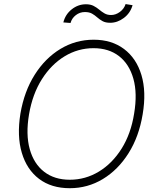

<svg xmlns="http://www.w3.org/2000/svg" viewBox="-20 -937 792 966"><path d="M697.8 -361.9Q679.3 -249.6 626.6 -166Q573.9 -82.4 497.5 -36.2Q421.2 9.9 331 9.9Q238.6 9.9 176.7 -36.9Q114.7 -83.8 89.7 -168.3Q64.6 -252.8 82.7 -365.4Q101.9 -477.6 154.7 -561.1Q207.4 -644.5 284.1 -690.9Q360.8 -737.2 451.3 -737.2Q541.9 -737.2 604 -690.5Q666.2 -643.8 691.6 -559.5Q717 -475.1 697.8 -361.9ZM654.8 -365.4Q671.9 -467 651.1 -540.8Q630.3 -614.7 578.7 -654.7Q527 -694.6 450.6 -694.6Q372.5 -694.6 305.2 -653.8Q237.9 -612.9 190.7 -538.4Q143.5 -463.8 126.1 -361.9Q109 -260.7 129.6 -186.8Q150.2 -112.9 202.1 -72.8Q253.9 -32.7 331 -32.7Q409.8 -32.7 477.5 -73.7Q545.1 -114.7 592 -189.5Q638.8 -264.2 654.8 -365.4ZM334.9 -821.4 298.7 -824.2Q308.6 -864.3 340.7 -889.9Q372.9 -915.5 412.3 -915.5Q435.4 -915.5 451 -907.3Q466.6 -899.1 479.2 -888.5Q491.8 -877.8 505.7 -869.7Q519.5 -861.5 539.1 -861.5Q562.1 -861.5 583.3 -877.1Q604.4 -892.8 611.9 -916.5L647 -910.9Q635.7 -871.1 603.3 -846.8Q571 -822.4 534.4 -822.4Q511 -822.4 496.1 -830.6Q481.2 -838.8 469.3 -849.4Q457.4 -860.1 443.2 -868.3Q429 -876.4 407 -876.4Q381.7 -876.4 361.5 -860.8Q341.3 -845.2 334.9 -821.4Z"/></svg>

Font: Inter Extra Light  BETA
Style: Italic
Weight: 200
Italic angle: 9.39999°
Designer: Rasmus Andersson
Foundry: rsms
Version: Version 3.011;git-f93a4a705